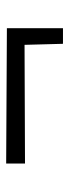

<svg xmlns="http://www.w3.org/2000/svg" viewBox="182 -566 227 632"><g transform="rotate(-90 296.0 -250.5)"><path d="M73.2 -344.2 518.6 -341.8V-157.2H467.3L463.9 -283.7L73.2 -282.2Z"/></g></svg>

Font: Parastoo FD
Style: FD
Weight: 400
Foundry: Saber Rastikerdar (saber.rastikerdar@gmail.com)
Version: Version 2.0.1